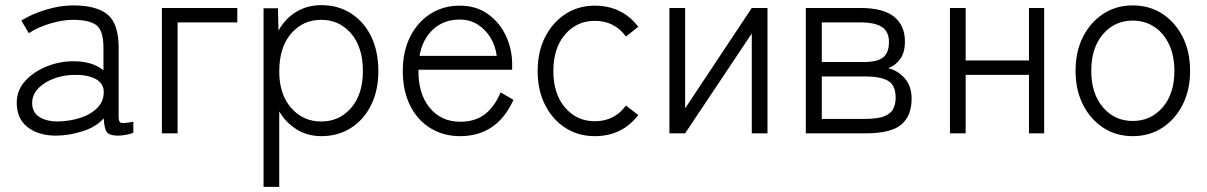

<svg xmlns="http://www.w3.org/2000/svg" viewBox="-20 -518 4691 746"><path d="M202 9Q132 10 88.5 -23Q45 -56 45 -119Q45 -167 77.5 -203Q110 -239 160.5 -259.5Q211 -280 265 -280Q339 -280 382 -245V-332Q382 -400 354 -420.5Q326 -441 264 -441Q224 -441 175 -426.5Q126 -412 92 -389L63 -438Q102 -463 157.5 -480Q213 -497 264 -497Q355 -497 398 -461.5Q441 -426 441 -332V-62Q441 -43 451.5 -40.5Q462 -38 498 -45V-2Q488 2 471 5.5Q454 9 439 9Q405 9 395 -5Q385 -19 383 -58Q352 -24 301 -8Q250 8 202 9ZM205 -46Q253 -47 294.5 -61Q336 -75 360.5 -101.5Q385 -128 383 -166Q380 -197 349 -212.5Q318 -228 269 -227Q228 -227 190 -213Q152 -199 128.5 -174.5Q105 -150 105 -118Q105 -81 133 -63.5Q161 -46 205 -46Z M609 0V-487H902V-431H670V0Z M1004 208V-486H1060L1062 -399Q1088 -446 1131 -472Q1174 -498 1229 -498Q1293 -498 1343 -466.5Q1393 -435 1421.5 -377.5Q1450 -320 1450 -242Q1450 -166 1421.5 -109Q1393 -52 1343 -20.5Q1293 11 1229 11Q1175 11 1133 -15Q1091 -41 1065 -85V208ZM1228 -46Q1299 -46 1344.5 -99Q1390 -152 1390 -242Q1390 -334 1344.5 -387.5Q1299 -441 1228 -441Q1157 -441 1111 -387.5Q1065 -334 1065 -240Q1065 -152 1111 -99Q1157 -46 1228 -46Z M1768 11Q1703 11 1652.5 -20Q1602 -51 1573.5 -108Q1545 -165 1545 -242Q1545 -318 1573.5 -375Q1602 -432 1652 -464Q1702 -496 1766 -496Q1831 -496 1876.5 -463Q1922 -430 1946 -378Q1970 -326 1970 -268V-247H1606Q1604 -156 1648.5 -100.5Q1693 -45 1769 -45Q1825 -45 1863 -73.5Q1901 -102 1925 -159L1975 -130Q1911 11 1768 11ZM1610 -301H1910Q1905 -340 1885.5 -372Q1866 -404 1835.5 -423Q1805 -442 1766 -442Q1705 -442 1663.5 -404.5Q1622 -367 1610 -301Z M2291 11Q2227 11 2177 -21Q2127 -53 2098 -110Q2069 -167 2069 -242Q2069 -317 2098 -374Q2127 -431 2177 -463.5Q2227 -496 2291 -496Q2397 -496 2460 -414L2412 -376Q2368 -437 2291 -437Q2221 -437 2175.5 -384Q2130 -331 2130 -242Q2130 -153 2175.5 -100Q2221 -47 2291 -47Q2368 -47 2412 -108L2460 -71Q2397 11 2291 11Z M2581 0V-487H2642V-97L2901 -487H2962V0H2901V-388L2642 0Z M3111 0V-487H3323Q3412 -487 3454 -453Q3496 -419 3496 -357Q3496 -314 3477.5 -288.5Q3459 -263 3431 -253Q3469 -244 3495.5 -213.5Q3522 -183 3522 -135Q3522 -68 3482 -34Q3442 0 3344 0ZM3173 -56H3341Q3392 -56 3417.5 -67Q3443 -78 3451.5 -97Q3460 -116 3460 -138Q3460 -187 3430.5 -204Q3401 -221 3341 -221H3173ZM3173 -277H3337Q3389 -277 3411.5 -295Q3434 -313 3434 -355Q3434 -395 3407 -413Q3380 -431 3321 -431H3173Z M3671 0V-487H3732V-283H3978V-487H4037V0H3978V-227H3732V0Z M4381 11Q4317 11 4267 -21.5Q4217 -54 4188 -111Q4159 -168 4159 -243Q4159 -318 4188 -375Q4217 -432 4267 -464.5Q4317 -497 4381 -497Q4446 -497 4496 -464.5Q4546 -432 4575 -375Q4604 -318 4604 -243Q4604 -168 4575 -111Q4546 -54 4496 -21.5Q4446 11 4381 11ZM4381 -48Q4452 -48 4497.5 -101Q4543 -154 4543 -243Q4543 -302 4522 -346Q4501 -390 4464.5 -414Q4428 -438 4381 -438Q4311 -438 4265.5 -385Q4220 -332 4220 -243Q4220 -154 4265.5 -101Q4311 -48 4381 -48Z"/></svg>

Font: Zen Kaku Gothic Antique
Style: Regular
Weight: 400
Designer: Yoshimichi Ohira
Foundry: Positype
Version: Version 1.001